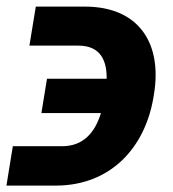

<svg xmlns="http://www.w3.org/2000/svg" viewBox="-26 -557 528 585"><path d="M163 -111.5H13.1L-6.4 8.5H143.5C311.1 8.5 415.1 -106.9 441.1 -257.8L443.2 -270.6C468 -420.8 400.9 -536.9 232.2 -536.9H83.1L63.6 -418H212.7C281.6 -418 299.7 -370.4 299 -317.1H117.2L100.1 -212.4H281.6C262.8 -152 227.3 -111.5 163 -111.5Z"/></svg>

Font: Magic Ui Pro
Style: Bold Italic
Weight: 700
Italic angle: -9.39999°
Designer: Stefan Endress, Andreas Faust
Version: Version 1.000;FEAKit 1.0